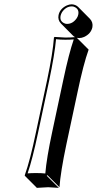

<svg xmlns="http://www.w3.org/2000/svg" viewBox="-20 -821 454 900"><path d="M254.4 -750Q260.7 -780.3 293 -795.4Q305.2 -800.8 316.4 -800.8Q334 -799.8 345.7 -789.1L401.9 -732.4Q417 -715.8 413.1 -693.4Q406.7 -663.1 374.5 -647.9Q362.3 -642.6 351.1 -642.6Q345.2 -642.6 340.3 -643.6L395.5 -588.4Q371.1 -521 343.3 -388.2L291 -143.6Q263.7 -14.2 258.8 56.6L202.1 0L199.2 2.9L255.9 59.6Q253.9 59.6 205.6 56.6L152.8 59.6L96.2 2.9V0Q121.1 -68.8 148.4 -200.2L200.7 -444.8Q228 -574.2 232.9 -645L235.8 -647.9Q237.8 -647.9 286.1 -645Q312.5 -645 331.5 -647Q325.7 -650.4 321.8 -654.3L265.6 -710.9Q250 -727.5 254.4 -750ZM210.4 -442.9 158.2 -197.8Q132.3 -75.2 109.4 -8.3Q127.4 -9.8 148.9 -9.8Q174.3 -9.8 192.4 -7.8Q198.2 -78.6 224.6 -202.1L276.9 -447.3Q303.2 -571.3 325.7 -636.2Q307.1 -634.8 286.1 -634.8Q260.7 -634.8 242.7 -637.2Q236.3 -566.4 210.4 -442.9ZM264.2 -748Q258.8 -722.7 280.3 -712.4Q284.2 -710.9 288.1 -709.5Q292 -709 294.4 -709Q321.3 -709 339.8 -735.8Q345.2 -744.1 346.7 -752Q352.1 -777.3 330.6 -787.6Q326.7 -789.1 323.2 -790.5Q319.3 -791 316.4 -791Q289.6 -791 271 -764.2Q266.1 -755.9 264.2 -748Z"/></svg>

Font: Linux Biolinum Shadow O
Style: Italic
Weight: 400
Italic angle: -12°
Designer: Philipp H. Poll
Foundry: Philipp H. Poll
Version: Version 0.6.2